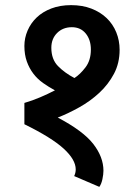

<svg xmlns="http://www.w3.org/2000/svg" viewBox="-20 -666 526 748"><path d="M275 -6Q275 -44 228 -87Q181 -130 75 -182V-265Q106 -274 136.5 -287Q167 -300 194 -314Q170 -327 148 -342.5Q126 -358 110 -379Q94 -400 84.5 -426.5Q75 -453 75 -487Q75 -518 87.5 -547Q100 -576 123 -598Q146 -620 180 -633Q214 -646 257 -646Q301 -646 336 -632.5Q371 -619 395.5 -595.5Q420 -572 433 -540Q446 -508 446 -472Q446 -420 424 -378.5Q402 -337 367 -304.5Q332 -272 289 -248Q246 -224 205 -208Q304 -156 343.5 -105Q383 -54 383 -1Q383 13 379 32Q375 51 367 62L269 20Q275 7 275 -6ZM180 -480Q180 -435 206 -408.5Q232 -382 270 -362Q292 -376 313 -403.5Q334 -431 334 -473Q334 -511 314 -535.5Q294 -560 260 -560Q225 -560 202.5 -537.5Q180 -515 180 -480Z"/></svg>

Font: Mukta SemiBold
Style: Regular
Weight: 600
Designer: Girish Dalvi and Yashodeep Gholap
Foundry: Ek Type
Version: Version 2.538;PS 1.002;hotconv 16.6.51;makeotf.lib2.5.65220;